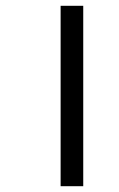

<svg xmlns="http://www.w3.org/2000/svg" viewBox="-20 -642 411 662"><path d="M189 0H267V-622H189Z"/></svg>

Font: Noto Sans Gurmukhi SemiCondensed
Style: Regular
Weight: 400
Width: 4
Designer: Jelle Bosma - Monotype Design Team
Foundry: Monotype Imaging Inc.
Version: Version 2.004